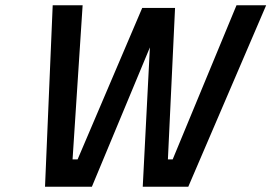

<svg xmlns="http://www.w3.org/2000/svg" viewBox="-20 -705 1025 725"><path d="M179 -685H292L254 -103H273L517 -675H641L614 -103H632L873 -685H985L691 0H519L546 -526L327 0H150Z"/></svg>

Font: Cairo SemiBold
Style: Italic
Weight: 600
Italic angle: -13°
Designer: Mohamed Gaber, Accademia di Belle Arti di Urbino and others
Foundry: Kief Type Foundry, Accademia di Belle Arti di Urbino and others
Version: Version 3.011